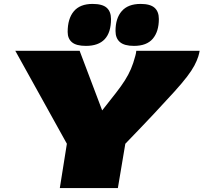

<svg xmlns="http://www.w3.org/2000/svg" viewBox="-20 -959 1038 979"><path d="M285 0 321 -226 58 -700H386L501 -396Q543 -449 571 -485Q599 -521 617 -549.5Q635 -578 647.5 -607Q660 -636 670 -674Q672 -680 673 -686.5Q674 -693 675 -700H998Q997 -693 995 -685.5Q993 -678 991 -671Q984 -649 971 -624.5Q958 -600 934 -568.5Q910 -537 869 -491.5Q828 -446 767 -381Q706 -316 619 -226L581 0ZM663 -725Q614 -725 591.5 -744.5Q569 -764 569 -801Q569 -866 601 -902.5Q633 -939 697 -939Q746 -939 768 -919.5Q790 -900 790 -862Q790 -798 759 -761.5Q728 -725 663 -725ZM418 -725Q369 -725 347 -743.5Q325 -762 325 -796Q325 -864 356.5 -901.5Q388 -939 452 -939Q502 -939 524 -919.5Q546 -900 546 -862Q546 -725 418 -725Z"/></svg>

Font: Georama ExtraExtended Black
Style: Italic
Weight: 900
Width: 8
Italic angle: -9°
Designer: Jean-Baptiste Levee
Foundry: Production Type
Version: Version 1.000